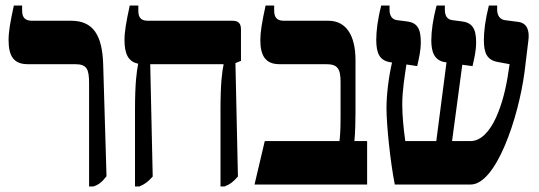

<svg xmlns="http://www.w3.org/2000/svg" viewBox="-20 -667 1950 694"><path d="M302 7H318C340 -1 349 -10 365 -30L353 -433C350 -541 316 -592 237 -592H96C71 -592 60 -603 60 -629V-647H30C17 -587 11 -553 11 -522C11 -464 30 -435 80 -435H252C295 -435 302 -416 302 -365Z M468 7H484C505 -2 516 -11 532 -29L523 -435H788V-433C783 -408 777 -368 777 -271V7H792C814 -2 824 -11 840 -29L831 -439L851 -447V-561C851 -583 841 -592 820 -592H515C491 -592 480 -602 480 -628V-647H449C436 -587 430 -553 430 -522C430 -472 444 -444 479 -437V-434C474 -408 468 -367 468 -271Z M900 0H1307V-157H1261C1264 -185 1265 -232 1265 -263V-449C1265 -541 1230 -592 1167 -592H1006C982 -592 971 -603 971 -629V-647H940C927 -587 921 -552 921 -522C921 -464 941 -435 990 -435H1159C1199 -435 1211 -420 1211 -371V-246C1211 -192 1209 -174 1207 -157H937Z M1407 0H1681C1773 0 1854 -240 1876 -407L1890 -522C1894 -554 1887 -584 1852 -588L1806 -594C1788 -596 1777 -610 1777 -632V-647H1747C1734 -595 1729 -554 1729 -522C1729 -474 1741 -450 1779 -443L1822 -435L1818 -409C1802 -294 1757 -157 1680 -157H1614L1651 -433L1688 -428C1695 -460 1701 -483 1701 -515C1701 -566 1685 -586 1647 -590L1616 -594C1597 -596 1588 -609 1588 -632V-647H1558C1545 -598 1539 -554 1539 -522C1539 -482 1548 -448 1590 -442H1594L1557 -157H1445C1439 -198 1434 -249 1434 -289C1434 -341 1443 -392 1449 -434L1488 -428C1495 -460 1501 -483 1501 -516C1501 -565 1487 -586 1448 -590L1416 -594C1398 -596 1388 -609 1388 -632V-647H1358C1345 -597 1340 -554 1340 -523C1340 -473 1353 -448 1391 -442L1397 -441C1385 -390 1377 -324 1377 -277C1377 -214 1391 -81 1407 0Z"/></svg>

Font: Noto Serif Hebrew ExtraCondensed ExtraBold
Style: Regular
Weight: 800
Width: 2
Designer: Monotype Design Team
Foundry: Monotype Imaging Inc.
Version: Version 2.004